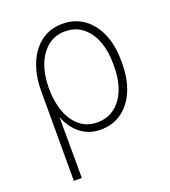

<svg xmlns="http://www.w3.org/2000/svg" viewBox="-138 -657 854 962"><g transform="rotate(-20 289.0 -175.5)"><path d="M90.3 204.1V-273.4Q90.3 -356.9 116.5 -420.4Q142.6 -483.9 190.7 -519.5Q238.8 -555.2 304.2 -555.2Q370.1 -555.2 418.2 -520.5Q466.3 -485.8 492.7 -424.1Q519 -362.3 519 -281.2V-265.6Q519 -183.6 492.9 -121.8Q466.8 -60.1 418.9 -25.4Q371.1 9.3 305.7 9.3Q244.6 9.3 200.2 -25.1Q155.8 -59.6 131.8 -120.6L132.8 204.1ZM131.3 -273.4V-271Q131.8 -199.2 152.6 -145.3Q173.3 -91.3 211.4 -61Q249.5 -30.8 301.8 -30.8Q356 -30.8 395 -60.5Q434.1 -90.3 455.1 -143.1Q476.1 -195.8 476.1 -265.6V-281.2Q476.1 -350.6 455.3 -403.1Q434.6 -455.6 396 -485.4Q357.4 -515.1 304.2 -515.1Q251 -515.1 212.2 -484.4Q173.3 -453.6 152.3 -399.4Q131.3 -345.2 131.3 -273.4Z"/></g></svg>

Font: Inter Extra Light
Style: Regular
Weight: 200
Designer: Rasmus Andersson
Foundry: rsms
Version: Version 4.000;git-3c8e0fc